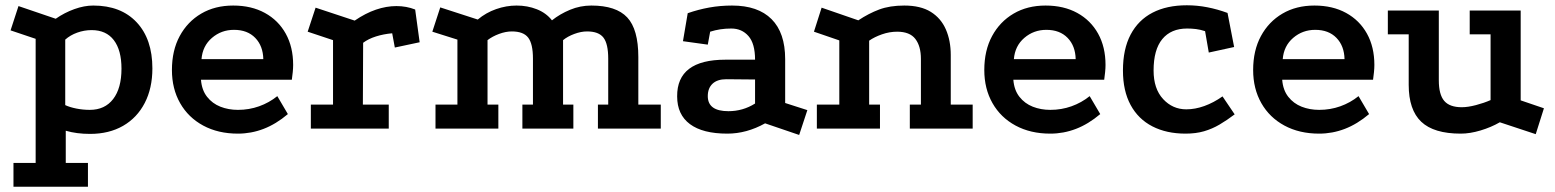

<svg xmlns="http://www.w3.org/2000/svg" viewBox="-20 -487 5887 727"><path d="M31 220V130H115V-340L20 -372L50 -464L191 -416Q224 -439 261.5 -452.5Q299 -466 333 -466Q438 -466 497.5 -402.5Q557 -339 557 -228Q557 -153 528 -97Q499 -41 446 -10.5Q393 20 321 20Q270 20 229 8V130H313V220ZM320 -71Q377 -71 408.5 -112Q440 -153 440 -227Q440 -297 411 -335Q382 -373 327 -373Q299 -373 272.5 -363.5Q246 -354 227 -337V-89Q244 -81 269 -76Q294 -71 320 -71Z M1070 -55Q1025 -17 978 1Q931 19 881 19Q806 19 749.5 -11.5Q693 -42 662 -96.5Q631 -151 631 -222Q631 -296 660.5 -350.5Q690 -405 742 -435.5Q794 -466 863 -466Q932 -466 983 -438Q1034 -410 1062 -359.5Q1090 -309 1090 -241Q1090 -229 1088.5 -214Q1087 -199 1085 -185H741Q744 -146 764 -120.5Q784 -95 814.5 -83Q845 -71 881 -71Q923 -71 961 -84.5Q999 -98 1030 -123ZM977 -263Q976 -313 946.5 -343.5Q917 -374 866 -374Q818 -374 782.5 -343.5Q747 -313 743 -263Z M1323 -409Q1364 -437 1403.5 -450.5Q1443 -464 1481 -464Q1519 -464 1552 -451L1569 -327L1475 -307L1465 -361Q1432 -358 1403.5 -349Q1375 -340 1355 -325L1354 -91H1452V0H1157V-91H1241V-335L1145 -367L1175 -458Z M1629 0V-91H1712V-337L1617 -367L1647 -459L1789 -413Q1820 -439 1858.5 -452.5Q1897 -466 1936 -466Q1977 -466 2012.5 -452Q2048 -438 2070 -410Q2100 -434 2138.5 -450Q2177 -466 2219 -466Q2313 -466 2355 -421Q2397 -376 2397 -271V-91H2482V0H2244V-91H2283V-265Q2283 -321 2265 -344.5Q2247 -368 2203 -368Q2180 -368 2154.5 -358.5Q2129 -349 2112 -335V-91H2151V0H1958V-91H1998V-265Q1998 -321 1980 -344.5Q1962 -368 1918 -368Q1895 -368 1869.5 -358.5Q1844 -349 1826 -335V-91H1867V0Z M2877 -20Q2807 19 2734 19Q2641 19 2592.5 -17Q2544 -53 2544 -122Q2543 -261 2727 -261H2839Q2839 -322 2814 -350.5Q2789 -379 2749 -379Q2727 -379 2707.5 -376Q2688 -373 2669 -367L2660 -318L2566 -331L2584 -437Q2624 -451 2665.5 -458.5Q2707 -466 2752 -466Q2850 -466 2901.5 -414.5Q2953 -363 2953 -263V-97L3037 -70L3006 24ZM2730 -187Q2696 -187 2678 -170Q2660 -153 2660 -123Q2660 -66 2738 -66Q2793 -66 2839 -95V-186Z M3073 0V-91H3158V-334L3062 -367L3091 -458L3230 -410Q3269 -436 3309 -451Q3349 -466 3404 -466Q3466 -466 3504.5 -442Q3543 -418 3561.5 -375.5Q3580 -333 3580 -279V-91H3663V0H3425V-91H3467V-264Q3467 -312 3446 -339.5Q3425 -367 3377 -367Q3348 -367 3319.5 -357Q3291 -347 3271 -333V-91H3312V0Z M4146 -55Q4101 -17 4054 1Q4007 19 3957 19Q3882 19 3825.5 -11.5Q3769 -42 3738 -96.5Q3707 -151 3707 -222Q3707 -296 3736.5 -350.5Q3766 -405 3818 -435.5Q3870 -466 3939 -466Q4008 -466 4059 -438Q4110 -410 4138 -359.5Q4166 -309 4166 -241Q4166 -229 4164.5 -214Q4163 -199 4161 -185H3817Q3820 -146 3840 -120.5Q3860 -95 3890.5 -83Q3921 -71 3957 -71Q3999 -71 4037 -84.5Q4075 -98 4106 -123ZM4053 -263Q4052 -313 4022.5 -343.5Q3993 -374 3942 -374Q3894 -374 3858.5 -343.5Q3823 -313 3819 -263Z M4543 -369Q4525 -375 4508.5 -377Q4492 -379 4475 -379Q4414 -379 4381 -339Q4348 -299 4348 -220Q4348 -151 4384 -112Q4420 -73 4472 -73Q4505 -73 4540 -85.5Q4575 -98 4609 -122L4655 -54Q4626 -32 4598 -15.5Q4570 1 4539 10Q4508 19 4469 19Q4397 19 4343.5 -8.5Q4290 -36 4261 -89.5Q4232 -143 4232 -220Q4232 -301 4261 -356Q4290 -411 4344 -439Q4398 -467 4474 -467Q4513 -467 4551.5 -459.5Q4590 -452 4628 -438L4653 -309L4557 -288Z M5164 -55Q5119 -17 5072 1Q5025 19 4975 19Q4900 19 4843.5 -11.5Q4787 -42 4756 -96.5Q4725 -151 4725 -222Q4725 -296 4754.5 -350.5Q4784 -405 4836 -435.5Q4888 -466 4957 -466Q5026 -466 5077 -438Q5128 -410 5156 -359.5Q5184 -309 5184 -241Q5184 -229 5182.5 -214Q5181 -199 5179 -185H4835Q4838 -146 4858 -120.5Q4878 -95 4908.5 -83Q4939 -71 4975 -71Q5017 -71 5055 -84.5Q5093 -98 5124 -123ZM5071 -263Q5070 -313 5040.5 -343.5Q5011 -374 4960 -374Q4912 -374 4876.5 -343.5Q4841 -313 4837 -263Z M5659 -24Q5626 -5 5586 7Q5546 19 5511 19Q5409 19 5361.5 -26Q5314 -71 5314 -166V-357H5235V-447H5428V-183Q5428 -129 5448.5 -105Q5469 -81 5515 -81Q5538 -81 5568.5 -89Q5599 -97 5624 -108V-357H5545V-447H5738V-107L5826 -77L5795 21Z"/></svg>

Font: Podkova
Style: Bold
Weight: 700
Designer: Ilya Yudin
Foundry: Cyreal (www.cyreal.org)
Version: Version 2.102; ttfautohint (v1.8.1.43-b0c9)